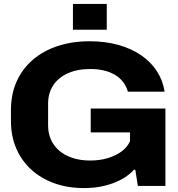

<svg xmlns="http://www.w3.org/2000/svg" viewBox="-20 -951 912 982"><path d="M410 11Q327 11 258.5 -13.5Q190 -38 140.5 -83Q91 -128 63.5 -191Q36 -254 36 -331V-388Q36 -469 65 -534Q94 -599 147.5 -645Q201 -691 275 -715.5Q349 -740 439 -740Q518 -740 584.5 -721.5Q651 -703 701 -669Q751 -635 782 -587.5Q813 -540 822 -482H634Q626 -511 609 -532.5Q592 -554 567.5 -568.5Q543 -583 511.5 -590.5Q480 -598 442 -598Q374 -598 325.5 -575.5Q277 -553 251.5 -513.5Q226 -474 226 -420V-309Q226 -270 240.5 -237Q255 -204 283.5 -180Q312 -156 351.5 -143Q391 -130 441 -130Q491 -130 532 -142.5Q573 -155 602.5 -177Q632 -199 645 -229V-274H444V-396H826V0H685L672 -83H665Q626 -39 558 -14Q490 11 410 11ZM353 -799V-931H526V-799Z"/></svg>

Font: Hubot Sans SemiExpanded
Style: Bold
Weight: 700
Width: 6
Designer: Deni Anggara
Foundry: GitHub, Inc., Subsidiary of Microsoft Corporation
Version: Version 2.000